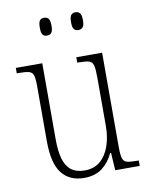

<svg xmlns="http://www.w3.org/2000/svg" viewBox="-84 -800 678 872"><g transform="rotate(-10 255.0 -364.0)"><path d="M234 10Q167 10 131 -35.5Q95 -81 95 -184V-439Q95 -473 90 -488Q85 -503 69.5 -507Q54 -511 23 -511H14V-536H136V-184Q136 -132 146 -96Q156 -60 179.5 -41.5Q203 -23 242 -23Q286 -23 314.5 -48Q343 -73 357 -114.5Q371 -156 371 -205V-429Q371 -467 366.5 -484.5Q362 -502 347 -506.5Q332 -511 300 -511H293V-536H412V-101Q412 -65 417 -49Q422 -33 437 -29Q452 -25 481 -25H491V0H378L373 -81H369Q350 -40 317.5 -15Q285 10 234 10ZM324 -656Q311 -656 304 -664.5Q297 -673 297 -696Q297 -721 304 -729.5Q311 -738 324 -738Q337 -738 344.5 -729.5Q352 -721 352 -696Q352 -673 344.5 -664.5Q337 -656 324 -656ZM179 -656Q166 -656 159.5 -664.5Q153 -673 153 -696Q153 -721 159.5 -729.5Q166 -738 179 -738Q193 -738 200 -729.5Q207 -721 207 -696Q207 -673 200 -664.5Q193 -656 179 -656Z"/></g></svg>

Font: Noto Serif Khmer Condensed ExtraLight
Style: Regular
Weight: 250
Width: 3
Designer: Danh Hong and the Monotype Design Team
Foundry: Monotype Imaging Inc.
Version: Version 2.004